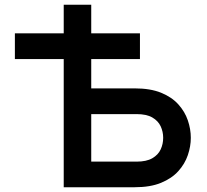

<svg xmlns="http://www.w3.org/2000/svg" viewBox="-20 -786 869 806"><path d="M42.5 -538V-646H567.5V-538ZM247.5 0V-766H363V-415H545.5Q611 -415 656 -396.8Q701 -378.5 728.5 -348Q756 -317.5 768.5 -280.8Q781 -244 781 -207.5Q781 -171.5 768.5 -134.8Q756 -98 728.5 -67.5Q701 -37 656 -18.5Q611 0 545.5 0ZM363 -107.5H553.5Q595 -107.5 619.5 -121.8Q644 -136 654.5 -158.8Q665 -181.5 665 -207.5Q665 -233 654.5 -255.8Q644 -278.5 619.5 -292.8Q595 -307 553.5 -307H363Z"/></svg>

Font: Overpass SemiBold
Style: Regular
Weight: 600
Designer: Delve Withrington, Dave Bailey, Thomas Jockin
Foundry: Delve Fonts LLC
Version: Version 4.000